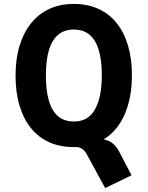

<svg xmlns="http://www.w3.org/2000/svg" viewBox="-20 -736 750 975"><path d="M514 219 422 50Q411 29 396.5 19.5Q382 10 359 10L465 -32Q494 -32 516 -26Q538 -20 554.5 -6Q571 8 583 30L648 154ZM355 11Q286 11 231.5 -13Q177 -37 138.5 -84Q100 -131 79.5 -198.5Q59 -266 59 -352Q59 -438 80 -505.5Q101 -573 139.5 -620Q178 -667 232 -691.5Q286 -716 355 -716Q424 -716 478.5 -691.5Q533 -667 571 -620.5Q609 -574 629.5 -506.5Q650 -439 650 -354Q650 -268 629.5 -200Q609 -132 571 -85Q533 -38 478.5 -13.5Q424 11 355 11ZM355 -119Q403 -119 433.5 -145Q464 -171 480.5 -223Q497 -275 497 -353Q497 -432 481 -483.5Q465 -535 433.5 -560.5Q402 -586 355 -586Q308 -586 276.5 -560.5Q245 -535 229 -483Q213 -431 213 -352Q213 -274 229 -222Q245 -170 276.5 -144.5Q308 -119 355 -119Z"/></svg>

Font: Nunito Sans 7pt Condensed ExtraBold
Style: Regular
Weight: 800
Width: 3
Designer: Vernon Adams
Foundry: Vernon Adams
Version: Version 3.101;gftools[0.9.27]